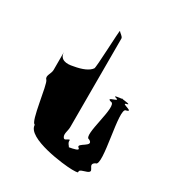

<svg xmlns="http://www.w3.org/2000/svg" viewBox="-132 -788 640 692"><g transform="rotate(30 188.0 -441.5)"><path d="M26 -416C38 -404 53 -255 71 -255C71 -200 237 -182 268 -182C316 -182 269 -188 312 -200C355 -212 300 -227 330 -244C362 -244 300 -464 330 -464C362 -472 296 -479 320 -485C338 -489 310 -492 298 -493C287 -492 259 -489 276 -485C302 -479 237 -472 267 -464C299 -464 237 -307 267 -307C299 -290 231 -275 249 -262C261 -254 235 -249 218 -246C217 -250 205 -258 208 -271C198 -271 191 -256 184 -268C177 -280 186 -295 186 -312V-680C186 -688 172 -695 168 -701C165 -707 160 -538 155 -538C145 -524 122 -513 86 -507C60 -501 31 -503 31 -536V-460C31 -443 14 -428 26 -416ZM298 -493C303 -494 305 -494 298 -494C291 -494 293 -494 298 -493Z"/></g></svg>

Font: bitstorm
Style: sucn
Weight: 400
Version: Version 0.2